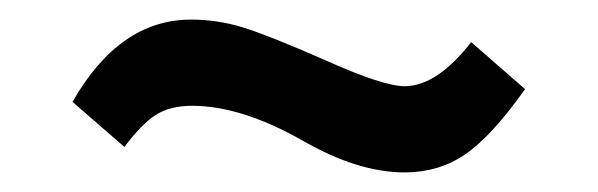

<svg xmlns="http://www.w3.org/2000/svg" viewBox="-20 -351 610 196"><path d="M461 -308 516 -260Q482 -212 455 -193.5Q428 -175 393 -175Q345 -175 288 -208Q226 -243 176 -243Q154 -243 139.5 -234Q125 -225 107 -201L54 -247Q102 -331 175 -331Q202 -331 228 -323Q254 -315 311 -290Q371 -263 393 -263Q426 -263 461 -308Z"/></svg>

Font: STIX
Style: Bold Italic
Weight: 700
Italic angle: -16.33°
Designer: MicroPress Inc., with final additions and corrections provided by Coen Hoffman, Elsevier (retired)
Version: Version 1.1.1